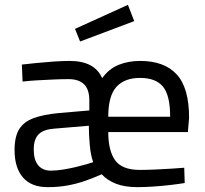

<svg xmlns="http://www.w3.org/2000/svg" viewBox="-20 -761 843 791"><path d="M176 10Q109 10 74.5 -30Q40 -70 40 -143Q40 -199 59.5 -229.5Q79 -260 119 -274.5Q159 -289 220 -295L348 -306V-347Q348 -393 326 -414Q304 -435 263 -435Q236 -435 201 -433.5Q166 -432 132 -430Q98 -428 73 -425L70 -495Q96 -498 131 -501.5Q166 -505 202.5 -507.5Q239 -510 267 -510Q318 -510 351.5 -492.5Q385 -475 401 -439Q428 -477 468 -493.5Q508 -510 557 -510Q657 -510 708 -454.5Q759 -399 759 -276L754 -217H426Q426 -140 454.5 -100.5Q483 -61 556 -61Q584 -61 617.5 -62.5Q651 -64 683.5 -66Q716 -68 739 -70L741 -7Q717 -3 683 1Q649 5 612.5 7.5Q576 10 546 10Q494 10 458 -4Q422 -18 399 -43Q363 -27 328 -15Q293 -3 256 3.5Q219 10 176 10ZM189 -58Q213 -58 240.5 -62.5Q268 -67 293 -73Q318 -79 337 -84.5Q356 -90 364 -93Q354 -119 350 -162Q346 -205 346 -243L203 -231Q160 -228 139.5 -208Q119 -188 119 -145Q119 -102 137.5 -80Q156 -58 189 -58ZM426 -280H681Q681 -368 651.5 -404Q622 -440 557 -440Q493 -440 459.5 -403Q426 -366 426 -280ZM310 -590 289 -642 507 -741 533 -674Z"/></svg>

Font: Cairo Play
Style: Regular
Weight: 400
Designer: Mohamed Gaber, Accademia di Belle Arti di Urbino
Foundry: Kief Type Foundry, Accademia di Belle Arti di Urbino
Version: Version 3.119